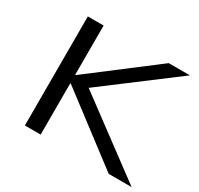

<svg xmlns="http://www.w3.org/2000/svg" viewBox="-149 -890 1116 1075"><g transform="rotate(30 409.5 -352.5)"><path d="M129 0V-705H231V-387H235L652 -705H789L305 -340L310 -378L819 0H671L235 -331H231V0Z"/></g></svg>

Font: Nunito Sans 7pt Expanded
Style: Regular
Weight: 400
Width: 7
Designer: Vernon Adams
Foundry: Vernon Adams
Version: Version 3.101;gftools[0.9.27]